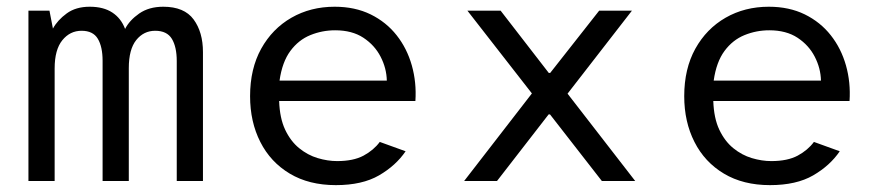

<svg xmlns="http://www.w3.org/2000/svg" viewBox="-20 -527 2568 559"><path d="M62.8 0V-496H124L134.1 -443.8Q147.5 -468.4 174.2 -487.9Q200.8 -507.4 241.3 -507.4Q281.3 -507.4 307 -490.5Q332.6 -473.7 344.2 -442.8Q356.9 -467.8 385.2 -487.6Q413.6 -507.4 455.3 -507.4Q516.5 -507.4 543.7 -470.4Q570.9 -433.4 570.9 -375.3V0H494.6V-349.3Q494.6 -390.3 480.4 -413.9Q466.1 -437.4 431.9 -437.4Q398.3 -437.4 376.6 -410.3Q355 -383.2 355 -328.7V0H278.7V-350Q278.7 -390.8 264.8 -414.1Q251 -437.4 217.4 -437.4Q183.8 -437.4 161.4 -409.8Q139.1 -382.2 139.1 -327.7V0Z M957.8 12Q879.7 12 823.7 -21.5Q767.6 -55 737.9 -113.7Q708.1 -172.3 708.1 -247Q708.1 -326.7 740.4 -385.1Q772.8 -443.4 828.5 -475.4Q884.3 -507.4 954.4 -507.4Q1013.5 -507.4 1059.1 -485.1Q1104.6 -462.7 1134.8 -424.3Q1165 -386 1179 -336.5Q1193 -286.9 1189.4 -233H792.7Q794.4 -182.7 810.3 -149.2Q826.2 -115.7 851 -95.6Q875.8 -75.4 904.9 -66.7Q933.9 -58 961.7 -58Q1008.8 -58 1038.5 -73.9Q1068.1 -89.9 1085.7 -113.8L1160.9 -86.6Q1132.5 -44.8 1083.5 -16.4Q1034.4 12 957.8 12ZM793.9 -292.4H1106.2Q1105.4 -328.4 1088.1 -361.9Q1070.9 -395.4 1038 -417.1Q1005.1 -438.8 955.8 -438.8Q918 -438.8 883.6 -424.8Q849.2 -410.8 825.4 -378.7Q801.6 -346.6 793.9 -292.4Z M1331.3 0 1528.6 -255 1340.8 -496H1437.5L1577.8 -314.6H1581.8L1724.5 -496H1819.9L1632.4 -254.3L1829.4 0H1732.3L1581.3 -193.9H1577.3L1427 0Z M2221.8 12Q2143.7 12 2087.7 -21.5Q2031.6 -55 2001.9 -113.7Q1972.1 -172.3 1972.1 -247Q1972.1 -326.7 2004.4 -385.1Q2036.8 -443.4 2092.5 -475.4Q2148.3 -507.4 2218.4 -507.4Q2277.5 -507.4 2323.1 -485.1Q2368.6 -462.7 2398.8 -424.3Q2429 -386 2443 -336.5Q2457 -286.9 2453.4 -233H2056.7Q2058.4 -182.7 2074.3 -149.2Q2090.2 -115.7 2115 -95.6Q2139.8 -75.4 2168.9 -66.7Q2197.9 -58 2225.7 -58Q2272.8 -58 2302.5 -73.9Q2332.1 -89.9 2349.7 -113.8L2424.9 -86.6Q2396.5 -44.8 2347.5 -16.4Q2298.4 12 2221.8 12ZM2057.9 -292.4H2370.2Q2369.4 -328.4 2352.1 -361.9Q2334.9 -395.4 2302 -417.1Q2269.1 -438.8 2219.8 -438.8Q2182 -438.8 2147.6 -424.8Q2113.2 -410.8 2089.4 -378.7Q2065.6 -346.6 2057.9 -292.4Z"/></svg>

Font: Atkinson Hyperlegible Mono ExtraLight
Style: Regular
Weight: 200
Monospace: yes
Designer: Elliott Scott, Megan Eiswerth, Linus Boman, Theodore Petrosky, Letters from Sweden
Foundry: Applied Design Works, Letters from Sweden
Version: Version 2.001